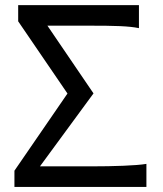

<svg xmlns="http://www.w3.org/2000/svg" viewBox="-20 -733 641 753"><path d="M346.7 -366.7 166 -632.3H332C428.2 -632.3 485.8 -630.9 524.9 -622.6V-712.9H51.3V-649.4L244.6 -366.2L36.6 -63.5V0H554.2V-90.3C515.1 -83.5 424.3 -80.6 341.8 -80.6H136.7Z"/></svg>

Font: Andika
Style: Regular
Weight: 400
Designer: Victor Gaultney, Annie Olsen, Julie Remington, Don Collingsworth, Eric Hays
Foundry: SIL International
Version: Version 1.000